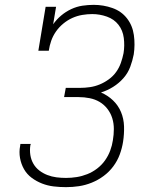

<svg xmlns="http://www.w3.org/2000/svg" viewBox="-20 -763 640 791"><path d="M252 8Q226 8 201 5Q176 2 153 -7Q130 -16 110.5 -30.5Q91 -45 79 -66Q67 -87 62.5 -112Q58 -137 63 -162Q63 -164 63.5 -166Q64 -168 64 -170H107Q106 -169 106 -167.5Q106 -166 105 -164Q102 -144 105 -124.5Q108 -105 117.5 -88.5Q127 -72 142 -60.5Q157 -49 175 -42Q193 -35 212.5 -32.5Q232 -30 252 -30Q274 -30 296 -33.5Q318 -37 339.5 -45.5Q361 -54 380 -68.5Q399 -83 412.5 -102Q426 -121 434 -142.5Q442 -164 445 -185Q449 -208 449 -231.5Q449 -255 442.5 -276Q436 -297 422.5 -314.5Q409 -332 390.5 -343Q372 -354 349.5 -358.5Q327 -363 304 -363H244L251 -401H310Q330 -401 350.5 -404Q371 -407 390.5 -415Q410 -423 428 -436Q446 -449 458.5 -466.5Q471 -484 478 -504Q485 -524 489 -544Q494 -575 490 -606.5Q486 -638 468 -661Q450 -684 420.5 -694.5Q391 -705 360 -705Q340 -705 319 -701.5Q298 -698 278 -689Q258 -680 240.5 -665.5Q223 -651 210.5 -633Q198 -615 191 -595Q184 -575 181 -554H138L168 -735H211L199 -663Q213 -683 232 -699Q251 -715 273.5 -725.5Q296 -736 319.5 -739.5Q343 -743 366 -743Q406 -743 443 -730Q480 -717 503 -687.5Q526 -658 531.5 -618.5Q537 -579 531 -539Q526 -513 516.5 -487.5Q507 -462 488.5 -441Q470 -420 446 -405Q422 -390 396 -382Q424 -370 445.5 -349.5Q467 -329 478.5 -301.5Q490 -274 491 -242.5Q492 -211 487 -179Q483 -153 473.5 -127Q464 -101 447 -78Q430 -55 407 -38Q384 -21 358 -10.5Q332 0 305.5 4Q279 8 252 8Z"/></svg>

Font: Iosevka Slab XLtExObl
Style: Regular
Weight: 200
Width: 7
Italic angle: -9°
Monospace: yes
Designer: Belleve Invis
Foundry: Belleve Invis
Version: Version 11.1.1; ttfautohint (v1.8.3)